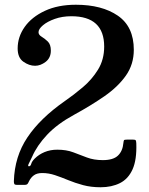

<svg xmlns="http://www.w3.org/2000/svg" viewBox="-20 -780 630 810"><path d="M555 -175.5Q557.5 -106 539.2 -65.5Q521 -25 486 -7.5Q451 10 404.5 10Q364 10 330.5 1Q297 -8 268 -20Q239 -32 212.2 -41Q185.5 -50 158 -50Q136 -50 123 -40.5Q110 -31 102.5 -15.5Q99.5 -8.5 96.2 -4.2Q93 0 82 0H51.5Q42.5 0 40.5 -3.8Q38.5 -7.5 38.5 -15.5Q41.5 -119.5 95.5 -200.2Q149.5 -281 254 -354Q291 -379.5 329.2 -411.8Q367.5 -444 393.5 -486.2Q419.5 -528.5 419.5 -583.5Q419.5 -711.5 281 -711.5Q242.5 -711.5 211 -700.2Q179.5 -689 161 -673.2Q142.5 -657.5 142.5 -644Q142.5 -633 155.5 -625.2Q168.5 -617.5 181.5 -605Q194.5 -592.5 194.5 -566.5Q194.5 -536 172.8 -519.2Q151 -502.5 128 -502.5Q103 -502.5 78.8 -519.5Q54.5 -536.5 54.5 -575.5Q54.5 -624.5 84.2 -666.5Q114 -708.5 169.2 -734.2Q224.5 -760 300 -760Q410 -760 477.2 -713.8Q544.5 -667.5 544.5 -570Q544.5 -508.5 511.2 -461.2Q478 -414 420.8 -374.2Q363.5 -334.5 292 -295.5Q221.5 -257 178.8 -211.5Q136 -166 115.5 -118.5Q108.5 -103 102 -90.8Q95.5 -78.5 102 -78.5Q109 -78.5 111.8 -88.8Q114.5 -99 126.5 -111Q144 -128.5 168.2 -138.5Q192.5 -148.5 221.5 -148.5Q260 -148.5 289 -137.5Q318 -126.5 347 -115.5Q376 -104.5 414 -104.5Q457.5 -104.5 477.5 -123.5Q497.5 -142.5 500.5 -176.5Q501.5 -186 503.2 -188.5Q505 -191 516 -191H541Q550.5 -191 552.5 -188.2Q554.5 -185.5 555 -175.5Z"/></svg>

Font: Besley* Medium
Style: Regular
Weight: 500
Designer: Owen Earl
Foundry: indestructible type*
Version: Version 3.000; ttfautohint (v1.8.3)